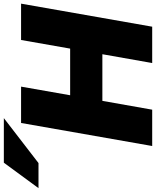

<svg xmlns="http://www.w3.org/2000/svg" viewBox="-48 -908 832 1025"><g transform="rotate(-90 368.5 -396.0)"><path d="M101 0H295L342 -266H591L544 0H738L861 -700H667L621 -438H372L418 -700H224ZM-124 -607H10L250 -792H12Z"/></g></svg>

Font: Geom Black
Style: Bold Italic
Weight: 900
Italic angle: -10°
Version: Version 1.102